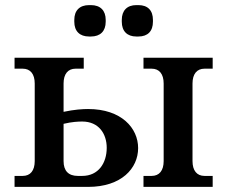

<svg xmlns="http://www.w3.org/2000/svg" viewBox="-20 -732 890 752"><path d="M37 0H325C456 0 521 -73 521 -152C521 -230 456 -305 325 -305C304 -305 271 -303 229 -294V-405C229 -442 246 -463 276 -463H308V-506H37V-463H69C99 -463 116 -442 116 -405V-101C116 -64 99 -43 69 -43H37ZM229 -101V-247C262 -255 287 -256 302 -256C367 -256 398 -208 398 -153C398 -94 366 -43 302 -43H285C248 -43 229 -63 229 -101ZM271 -647C271 -610 292 -589 329 -589H336C373 -589 394 -610 394 -647V-654C394 -691 373 -712 336 -712H329C292 -712 271 -691 271 -654ZM457 -647C457 -610 478 -589 514 -589H522C559 -589 579 -610 579 -647V-654C579 -691 559 -712 522 -712H514C478 -712 457 -691 457 -654ZM542 0H813V-43H781C751 -43 734 -64 734 -101V-405C734 -442 751 -463 781 -463H813V-506H542V-463H574C604 -463 621 -442 621 -405V-101C621 -64 604 -43 574 -43H542Z"/></svg>

Font: LT Superior Serif Semibold
Style: Regular
Weight: 600
Designer: Daniel Lyons
Foundry: LyonsType
Version: Version 2.120;FEAKit 1.0